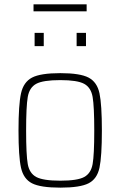

<svg xmlns="http://www.w3.org/2000/svg" viewBox="-20 -854 553 882"><path d="M65 -254Q65 -373 76.5 -425Q88 -477 127 -497.5Q166 -518 257 -518Q348 -518 387 -497.5Q426 -477 437 -425.5Q448 -374 448 -254Q448 -135 437 -83.5Q426 -32 387 -12Q348 8 257 8Q166 8 127 -12Q88 -32 76.5 -83.5Q65 -135 65 -254ZM413 -254Q413 -365 405.5 -408.5Q398 -452 366.5 -469Q335 -486 257 -486Q178 -486 146.5 -469Q115 -452 107.5 -408.5Q100 -365 100 -254Q100 -143 107.5 -100.5Q115 -58 146.5 -41Q178 -24 257 -24Q336 -24 367 -41Q398 -58 405.5 -100.5Q413 -143 413 -254ZM139 -642V-703H181V-642ZM332 -642V-703H375V-642ZM134 -802V-834H378V-802Z"/></svg>

Font: Saira Semi Condensed Thin
Style: Regular
Weight: 100
Width: 4
Designer: Hector Gatti with collaboration of the Omnibus-Type team
Foundry: Omnibus-Type
Version: Version 1.001; ttfautohint (v1.8)